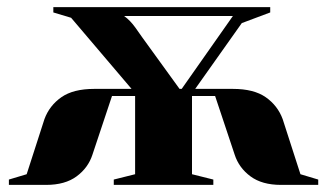

<svg xmlns="http://www.w3.org/2000/svg" viewBox="-20 -520 920 540"><path d="M5 -15 55 -30 105 -185Q119 -223 152.5 -246.5Q186 -270 245 -270H350L180 -470L130 -485V-500H740V-485L660 -455L529 -270H635Q694 -270 727.5 -246.5Q761 -223 775 -185L825 -30L875 -15V0H770Q717 0 684.5 -24Q652 -48 640 -85L585 -250H520V-30L580 -15V0H300V-15L360 -30V-250H295L240 -85Q228 -48 195.5 -24Q163 0 110 0H5ZM491 -270 635 -475H329Q346 -463 361 -442Q376 -421 380 -415L485 -270Z"/></svg>

Font: Yeseva One
Style: Regular
Weight: 400
Designer: Jovanny Lemonad
Foundry: Jovanny Lemonad
Version: Version 2.000